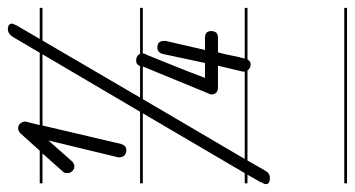

<svg xmlns="http://www.w3.org/2000/svg" viewBox="-229 -436 902 488"><g transform="rotate(-90 222.0 -192.0)"><path d="M372 -610Q380 -623 392 -623Q399 -623 402.5 -620Q406 -617 406 -613Q406 -610 401 -600L367 -542H446V-535H363L218 -287H298Q302 -297 311 -297Q325 -297 329 -287H446V-280H330Q330 -274 327 -271Q311 -231 297 -196.5Q283 -162 268 -122H306L329 -230Q333 -243 345 -243Q355 -243 358.5 -238Q362 -233 362 -228V-222L339 -122H370Q387 -122 387 -106Q387 -89 370 -89H333Q328 -72 325 -55Q322 -38 317 -21H446V-14H315Q310 -6 303 -6Q292 -6 287 -14H58L33 30Q26 43 14 43Q-2 43 -2 33Q-2 28 3 21H2L22 -14H0V-21H26L178 -280H0V-287H182L328 -535H147L100 -335Q96 -322 85 -322Q66 -322 66 -342L109 -520L56 -460Q50 -454 43 -454Q36 -454 31 -459.5Q26 -465 26 -471Q26 -478 28 -481L76 -535H0V-542H83L127 -591Q133 -597 141 -597Q147 -597 152 -591.5Q157 -586 157 -578L148 -542H332ZM284 -26 299 -89H244Q234 -89 230 -94Q226 -99 226 -105Q226 -109 228 -113V-112Q245 -154 262.5 -196Q280 -238 297 -280H214L62 -21H284ZM446 239H0V232H446Z"/></g></svg>

Font: Gruenewald VA 1. Klasse
Style: Regular
Weight: 400
Designer: Peter Wiegel
Foundry: Peter Wiegel, nach dem Schriftentwurf von Dr. H. Gr¸newald
Version: Version 0.007